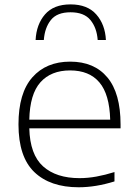

<svg xmlns="http://www.w3.org/2000/svg" viewBox="-20 -822 606 852"><path d="M329 9Q202.5 9 132.2 -58.5Q62 -126 62 -270Q62 -409 123.5 -478.8Q185 -548.5 291.5 -548.5Q398 -548.5 456.5 -478.5Q515 -408.5 515 -269.5V-252.5H110Q113 -136 171.2 -83.8Q229.5 -31.5 333 -31.5Q369.5 -31.5 408 -38.5Q446.5 -45.5 488 -58.5V-17Q404.5 9 329 9ZM291 -509.5Q206.5 -509.5 159.5 -457Q112.5 -404.5 110 -291H469Q466 -403.5 421 -456.5Q376 -509.5 291 -509.5ZM138 -644.5Q141.5 -714 179.8 -758.2Q218 -802.5 293 -802.5Q368 -802.5 407.2 -758Q446.5 -713.5 450 -644.5H413.5Q409.5 -699 381.2 -733.2Q353 -767.5 293 -767.5Q233 -767.5 205.8 -733.2Q178.5 -699 174.5 -644.5Z"/></svg>

Font: Encode Sans Expanded Expanded ExtraLight
Style: Regular
Weight: 200
Width: 7
Designer: Multiple Designers
Foundry: Impallari Type
Version: Version 3.000; ttfautohint (v1.8.3) -l 8 -r 50 -G 200 -x 14 